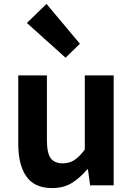

<svg xmlns="http://www.w3.org/2000/svg" viewBox="-20 -944 677 978"><path d="M246 14Q155 14 114 -45.5Q73 -105 73 -211V-560H219V-229Q219 -164 238.5 -138Q258 -112 299 -112Q333 -112 358.5 -128.5Q384 -145 412 -182V-560H559V0H439L428 -81H424Q388 -38 346 -12Q304 14 246 14ZM314 -650 117 -827 217 -924 387 -721Z"/></svg>

Font: Source Han Sans TC
Style: Bold
Weight: 700
Designer: Ryoko NISHIZUKA Ë•øÂ°öÊ∂ºÂ≠ê (kana, bopomofo & ideographs); Paul D. Hunt (Latin, Greek & Cyrillic); Sandoll Communicatio
Foundry: Adobe
Version: Version 2.004;hotconv 1.0.118;makeotfexe 2.5.65603